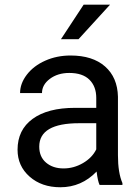

<svg xmlns="http://www.w3.org/2000/svg" viewBox="-20 -787 597 817"><path d="M403.8 0Q396 -16.1 391.1 -57.1Q326.7 9.8 236.8 9.8Q157.2 9.8 106 -35.4Q54.7 -80.6 54.7 -149.9Q54.7 -234.4 118.9 -281.2Q183.1 -328.1 299.3 -328.1H389.6V-370.6Q389.6 -418.9 360.6 -447.8Q331.5 -476.6 274.9 -476.6Q225.6 -476.6 192.1 -451.4Q158.7 -426.3 158.7 -391.1H65.4Q65.4 -431.6 94.2 -469.2Q123 -506.8 172.4 -528.8Q221.7 -550.8 280.3 -550.8Q374 -550.8 427 -504.2Q480 -457.5 481.9 -375.5V-126.5Q481.9 -51.8 501 -7.8V0ZM250.5 -70.3Q293.9 -70.3 333 -93Q372.1 -115.7 389.6 -151.4V-262.7H316.9Q147 -262.7 147 -163.1Q147 -119.6 176 -95Q205.1 -70.3 250.5 -70.3ZM335.9 -767.1H448.2L314 -620.1H239.3Z"/></svg>

Font: Hopone
Style: Regular
Weight: 400
Foundry: SIL International (SIL)
Version: Version 1.00 September 3, 2015, initial release